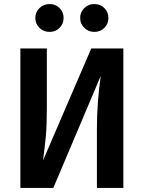

<svg xmlns="http://www.w3.org/2000/svg" viewBox="-20 -931 712 951"><path d="M591 0H460V-294Q460 -422 479 -555L244 0H81V-691H212V-394Q212 -311 207 -256Q202 -201 193 -136L432 -691H591ZM295 -842Q295 -813 275 -793Q255 -773 226 -773Q196 -773 175.5 -793Q155 -813 155 -842Q155 -871 175.5 -891Q196 -911 226 -911Q255 -911 275 -891Q295 -871 295 -842ZM517 -842Q517 -813 497 -793Q477 -773 447 -773Q418 -773 397.5 -793Q377 -813 377 -842Q377 -871 397.5 -891Q418 -911 447 -911Q477 -911 497 -891Q517 -871 517 -842Z"/></svg>

Font: Fira Sans Medium
Style: Regular
Weight: 500
Designer: bBox Type GmbH & Carrois Corporate GbR & Edenspiekermann AG
Foundry: bBox Type GmbH & Carrois Corporate GbR & Edenspiekermann AG
Version: Version 4.301